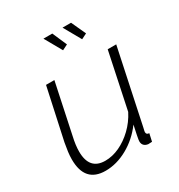

<svg xmlns="http://www.w3.org/2000/svg" viewBox="-175 -848 911 976"><g transform="rotate(-30 281.0 -360.0)"><path d="M162 10Q41 10 41 -126Q41 -147 44 -170Q47 -193 52 -220L117 -520H166L104 -227Q93 -179 93 -142Q93 -35 186 -35Q228 -35 270 -54.5Q312 -74 349 -109.5Q386 -145 410 -192L479 -520H529L437 -85Q435 -77 433.5 -70Q432 -63 432 -61Q432 -45 449 -45L439 0Q432 0 426.5 0.5Q421 1 417 1Q401 -1 392.5 -10Q384 -19 384 -34Q384 -38 385 -44.5Q386 -51 389.5 -69Q393 -87 401 -123Q355 -61 291 -25.5Q227 10 162 10ZM335 -730H385L424 -645L392 -629ZM223 -730H275L312 -645L280 -629Z"/></g></svg>

Font: Raleway Thin Light
Style: Italic
Weight: 300
Italic angle: -12°
Version: Version 4.026